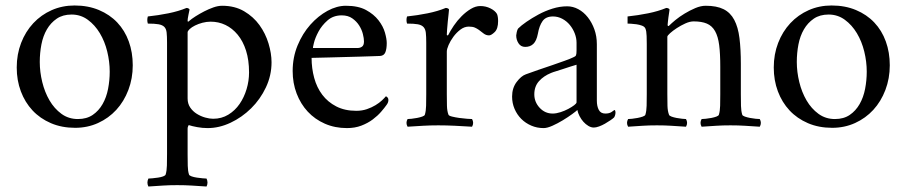

<svg xmlns="http://www.w3.org/2000/svg" viewBox="-20 -459 3303 700"><path d="M241 -406Q209 -406 187 -391Q165 -376 151 -352Q137 -328 131 -297Q125 -266 125 -233Q125 -197 134 -160Q143 -123 160.5 -93Q178 -63 204 -44Q230 -25 264 -25Q296 -25 318 -40Q340 -55 354 -79.5Q368 -104 374 -135Q380 -166 380 -198Q380 -234 371 -271Q362 -308 344 -338Q326 -368 300 -387Q274 -406 241 -406ZM252 -439Q301 -439 340.5 -422.5Q380 -406 407.5 -377Q435 -348 449.5 -308Q464 -268 464 -221Q464 -173 448 -131Q432 -89 404 -58.5Q376 -28 337.5 -10.5Q299 7 254 7Q205 7 165.5 -10Q126 -27 98.5 -56.5Q71 -86 56 -126Q41 -166 41 -213Q41 -261 57 -302.5Q73 -344 101.5 -374.5Q130 -405 168.5 -422Q207 -439 252 -439Z M748 -380Q733 -380 718 -376Q703 -372 691 -366Q679 -360 671.5 -353Q664 -346 664 -341V-100Q664 -81 673.5 -67Q683 -53 697.5 -44Q712 -35 728 -30.5Q744 -26 757 -26Q788 -26 812.5 -41Q837 -56 853.5 -80Q870 -104 879 -134Q888 -164 888 -195Q888 -240 877 -274.5Q866 -309 846.5 -332.5Q827 -356 802 -368Q777 -380 748 -380ZM790 -438Q836 -438 870 -418Q904 -398 926 -367.5Q948 -337 959 -300.5Q970 -264 970 -232Q970 -184 949.5 -140.5Q929 -97 895.5 -64Q862 -31 820.5 -11.5Q779 8 737 8Q718 8 699 4.5Q680 1 668 -3Q667 -1 666 1Q664 5 664 10V104Q664 126 664.5 145.5Q665 165 669 177Q670 181 678.5 184Q687 187 697.5 188.5Q708 190 718 191Q728 192 733 192Q740 207 733 221Q702 219 678.5 217.5Q655 216 626 216Q597 216 574.5 217.5Q552 219 521 221Q514 207 521 192Q526 192 536 191Q546 190 556.5 188.5Q567 187 575 184Q583 181 584 177Q588 164 588.5 144.5Q589 125 589 102V-304Q589 -327 587.5 -340.5Q586 -354 579 -361Q572 -368 558 -370.5Q544 -373 519 -373Q515 -386 519 -399Q557 -403 594 -410.5Q631 -418 660 -430Q664 -430 667.5 -428Q671 -426 671 -424Q670 -419 667 -404.5Q664 -390 664 -384Q664 -377 669 -382Q678 -390 693 -399.5Q708 -409 724.5 -417.5Q741 -426 758 -432Q775 -438 790 -438Z M1226 -403Q1195 -403 1174 -384.5Q1153 -366 1141 -343.5Q1129 -321 1124.5 -302.5Q1120 -284 1121 -284H1284Q1293 -284 1300 -289Q1307 -294 1307 -308Q1307 -319 1303 -335Q1299 -351 1289.5 -366Q1280 -381 1264.5 -392Q1249 -403 1226 -403ZM1241 -438Q1286 -438 1314.5 -422.5Q1343 -407 1360 -385Q1377 -363 1383.5 -340Q1390 -317 1390 -302Q1390 -281 1385 -268.5Q1380 -256 1366 -255Q1359 -255 1338 -254Q1317 -253 1290.5 -252.5Q1264 -252 1234.5 -251Q1205 -250 1179.5 -249.5Q1154 -249 1136.5 -248.5Q1119 -248 1116 -248Q1116 -210 1125.5 -175Q1135 -140 1155 -113.5Q1175 -87 1206 -71Q1237 -55 1279 -55Q1300 -55 1317.5 -61Q1335 -67 1349 -75.5Q1363 -84 1372.5 -93Q1382 -102 1387 -108Q1388 -108 1392 -104.5Q1396 -101 1396 -94Q1396 -85 1389 -76Q1382 -66 1369.5 -51.5Q1357 -37 1339 -23.5Q1321 -10 1297.5 -1Q1274 8 1245 8Q1201 8 1164.5 -8Q1128 -24 1102 -52Q1076 -80 1061.5 -118Q1047 -156 1047 -200Q1047 -250 1065 -293.5Q1083 -337 1111.5 -369Q1140 -401 1174 -419.5Q1208 -438 1241 -438Z M1731 -437Q1751 -437 1768 -428.5Q1785 -420 1792 -408Q1794 -403 1795 -396.5Q1796 -390 1796 -382Q1796 -354 1783.5 -342Q1771 -330 1763 -330Q1752 -330 1743 -337Q1734 -344 1726 -350Q1719 -355 1711 -358.5Q1703 -362 1689 -362Q1673 -362 1658.5 -351Q1644 -340 1633 -325Q1622 -310 1615.5 -295Q1609 -280 1609 -271V-116Q1609 -93 1609.5 -73.5Q1610 -54 1615 -41Q1616 -37 1628 -34Q1640 -31 1654.5 -29Q1669 -27 1682.5 -26Q1696 -25 1701 -25Q1709 -11 1701 3Q1670 1 1638.5 -0.5Q1607 -2 1578 -2Q1549 -2 1522.5 -0.5Q1496 1 1466 3Q1458 -11 1466 -25Q1471 -25 1480.5 -26Q1490 -27 1500.5 -29Q1511 -31 1519.5 -34Q1528 -37 1529 -41Q1533 -54 1533.5 -73.5Q1534 -93 1534 -116V-303Q1534 -326 1532.5 -339.5Q1531 -353 1524 -360.5Q1517 -368 1503 -370.5Q1489 -373 1464 -373Q1460 -386 1464 -399Q1502 -403 1539 -410.5Q1576 -418 1605 -430Q1610 -430 1613.5 -428Q1617 -426 1617 -424Q1617 -421 1615.5 -408Q1614 -395 1612.5 -380Q1611 -365 1610 -351Q1609 -337 1609 -333Q1609 -330 1611 -330Q1613 -330 1614 -331Q1622 -347 1634.5 -365.5Q1647 -384 1663 -400Q1679 -416 1696.5 -426.5Q1714 -437 1731 -437Z M1995 -45Q2008 -45 2023.5 -50Q2039 -55 2052 -62Q2065 -69 2073.5 -75.5Q2082 -82 2082 -86V-223Q2072 -220 2059 -216Q2046 -212 2033 -207.5Q2020 -203 2008 -199.5Q1996 -196 1989 -193Q1962 -182 1945 -163Q1928 -144 1928 -115Q1928 -87 1947.5 -66Q1967 -45 1995 -45ZM1962 8Q1938 8 1917 -1Q1896 -10 1880.5 -25.5Q1865 -41 1856 -62Q1847 -83 1847 -107Q1847 -138 1863.5 -160Q1880 -182 1897 -188Q1918 -196 1943.5 -204.5Q1969 -213 1993.5 -221.5Q2018 -230 2039 -237.5Q2060 -245 2070 -250Q2078 -253 2080 -257.5Q2082 -262 2082 -276V-303Q2082 -320 2075.5 -337Q2069 -354 2057.5 -368Q2046 -382 2030 -390.5Q2014 -399 1996 -399Q1970 -399 1958 -382Q1946 -365 1941 -336Q1936 -310 1924.5 -299Q1913 -288 1895 -288Q1879 -288 1870.5 -301Q1862 -314 1862 -330Q1862 -333 1864 -342Q1866 -351 1869 -355Q1880 -366 1899.5 -379.5Q1919 -393 1943 -406Q1967 -419 1994 -427.5Q2021 -436 2048 -436Q2069 -436 2088.5 -425.5Q2108 -415 2123 -396Q2138 -377 2147 -352Q2156 -327 2156 -298V-92Q2156 -72 2163 -58.5Q2170 -45 2187 -45Q2201 -45 2209.5 -50.5Q2218 -56 2220 -58Q2222 -58 2223 -55Q2224 -52 2224 -50Q2224 -39 2219 -31Q2215 -27 2205.5 -20.5Q2196 -14 2185.5 -8Q2175 -2 2164 2Q2153 6 2145 6Q2135 6 2125 0Q2115 -6 2107 -15Q2099 -24 2093 -35.5Q2087 -47 2085 -58Q2081 -54 2066 -43Q2051 -32 2032 -20.5Q2013 -9 1994 -0.5Q1975 8 1962 8Z M2553 -438Q2593 -438 2618 -425.5Q2643 -413 2657 -386.5Q2671 -360 2676 -320Q2681 -280 2681 -226V-115Q2681 -92 2681.5 -73Q2682 -54 2686 -41Q2687 -37 2695.5 -34Q2704 -31 2714.5 -29Q2725 -27 2735 -26Q2745 -25 2750 -25Q2758 -11 2750 3Q2719 1 2695.5 -0.5Q2672 -2 2643 -2Q2614 -2 2591.5 -0.5Q2569 1 2538 3Q2530 -11 2538 -25Q2543 -25 2553 -26Q2563 -27 2573.5 -29Q2584 -31 2592 -34Q2600 -37 2601 -41Q2605 -54 2605.5 -73.5Q2606 -93 2606 -116V-216Q2606 -263 2602 -294.5Q2598 -326 2587 -345.5Q2576 -365 2557 -373Q2538 -381 2509 -381Q2495 -381 2478.5 -373.5Q2462 -366 2447.5 -356.5Q2433 -347 2423 -338Q2413 -329 2413 -325V-116Q2413 -93 2413.5 -73.5Q2414 -54 2419 -41Q2420 -37 2428 -34Q2436 -31 2446.5 -29Q2457 -27 2467 -26Q2477 -25 2481 -25Q2489 -11 2481 3Q2450 1 2427 -0.5Q2404 -2 2375 -2Q2346 -2 2323 -0.5Q2300 1 2270 3Q2262 -11 2270 -25Q2275 -25 2284.5 -26Q2294 -27 2304.5 -29Q2315 -31 2323.5 -34Q2332 -37 2333 -41Q2337 -54 2337.5 -73.5Q2338 -93 2338 -116V-299Q2338 -309 2337.5 -327.5Q2337 -346 2333 -355Q2330 -362 2320.5 -365.5Q2311 -369 2300.5 -370.5Q2290 -372 2280.5 -372.5Q2271 -373 2268 -373V-399Q2306 -403 2343 -410.5Q2380 -418 2409 -430Q2414 -430 2417.5 -428Q2421 -426 2421 -424Q2421 -421 2419.5 -413Q2418 -405 2417 -396Q2416 -387 2415 -379Q2414 -371 2414 -368Q2414 -364 2417 -364Q2418 -364 2420 -366Q2428 -374 2442.5 -386Q2457 -398 2476 -409.5Q2495 -421 2515 -429.5Q2535 -438 2553 -438Z M3001 -406Q2969 -406 2947 -391Q2925 -376 2911 -352Q2897 -328 2891 -297Q2885 -266 2885 -233Q2885 -197 2894 -160Q2903 -123 2920.5 -93Q2938 -63 2964 -44Q2990 -25 3024 -25Q3056 -25 3078 -40Q3100 -55 3114 -79.5Q3128 -104 3134 -135Q3140 -166 3140 -198Q3140 -234 3131 -271Q3122 -308 3104 -338Q3086 -368 3060 -387Q3034 -406 3001 -406ZM3012 -439Q3061 -439 3100.5 -422.5Q3140 -406 3167.5 -377Q3195 -348 3209.5 -308Q3224 -268 3224 -221Q3224 -173 3208 -131Q3192 -89 3164 -58.5Q3136 -28 3097.5 -10.5Q3059 7 3014 7Q2965 7 2925.5 -10Q2886 -27 2858.5 -56.5Q2831 -86 2816 -126Q2801 -166 2801 -213Q2801 -261 2817 -302.5Q2833 -344 2861.5 -374.5Q2890 -405 2928.5 -422Q2967 -439 3012 -439Z"/></svg>

Font: Vermiglione
Style: Regular
Weight: 400
Version: Version 1.000